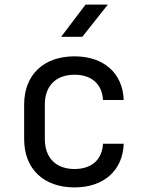

<svg xmlns="http://www.w3.org/2000/svg" viewBox="-20 -805 640 835"><path d="M338 -645 449 -785H352L246 -645ZM304 10C431 10 514 -63 518 -180H428C424 -110 378 -70 304 -70C225 -70 175 -117 175 -200V-351C175 -433 225 -480 304 -480C378 -480 424 -440 428 -370H518C514 -487 431 -560 304 -560C171 -560 85 -481 85 -350V-200C85 -69 171 10 304 10Z"/></svg>

Font: Tekne LDO
Style: Regular
Weight: 400
Monospace: yes
Designer: Alessio Laiso, Mario Rullo, Paolo Rosset
Foundry: Alessio Laiso
Version: Version 1.000;hotconv 1.0.109;makeotfexe 2.5.65596